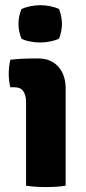

<svg xmlns="http://www.w3.org/2000/svg" viewBox="-20 -734 338 759"><path d="M239.5 0Q223 3 202.5 4.2Q182 5.5 161.5 5.5Q142 5.5 121.2 4.2Q100.5 3 83 0V-331Q83 -356 72.8 -372.5Q62.5 -389 36 -389H21Q14.5 -414.5 14.5 -442Q14.5 -455 16 -469.8Q17.5 -484.5 21 -498Q44 -500.5 68.2 -501.8Q92.5 -503 109 -503H130.5Q181 -503 210.2 -470.8Q239.5 -438.5 239.5 -383.5ZM53 -639.5Q53 -653.5 56 -668.8Q59 -684 64.5 -698Q77.5 -704.5 98.2 -709Q119 -713.5 139 -713.5Q159.5 -713.5 180.8 -709Q202 -704.5 213.5 -698Q219 -684 222 -668.2Q225 -652.5 225 -639.5Q225 -626 222 -610.5Q219 -595 213.5 -581.5Q202 -575 180.8 -570.5Q159.5 -566 139 -566Q119 -566 97.5 -570.2Q76 -574.5 64.5 -581.5Q59 -595 56 -610.5Q53 -626 53 -639.5Z"/></svg>

Font: Signika Light
Style: Bold
Weight: 700
Version: Version 2.003;gftools[0.9.32]